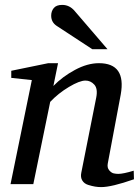

<svg xmlns="http://www.w3.org/2000/svg" viewBox="-20 -752 569 784"><path d="M527 -20Q436 12 393 12Q381 12 368.5 10Q356 8 340 3Q324 -2 316 -15Q308 -28 312 -47L373 -354Q380 -390 365 -406.5Q350 -423 329 -423Q305 -423 261.5 -397Q218 -371 185 -336L116 0H23L110 -425L26 -434V-463L177 -494H217L198 -401Q235 -439 286 -466.5Q337 -494 384 -494Q496 -494 473 -366L420 -84Q417 -67 426 -56.5Q435 -46 444.5 -44Q454 -42 463 -42Q483 -42 526 -55ZM419 -551H357L212 -646Q189 -661 189 -688Q189 -706 199.5 -719Q210 -732 234 -732Q264 -732 285 -707Z"/></svg>

Font: Veleka
Style: Italic
Weight: 400
Italic angle: -12°
Designer: Stefan Peev, Context Ltd, 2016; SIL International, 1997-2014.
Foundry: Stefan Peev, Context Ltd, 2016
Version: Version 1.000